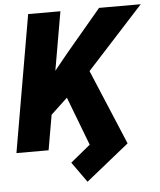

<svg xmlns="http://www.w3.org/2000/svg" viewBox="-59 -762 827 993"><g transform="rotate(-5 354.5 -265.5)"><path d="M292 -710.9 168.5 0H1.5L124.5 -710.9ZM709 -710.9 376 -346.7 187.5 -169.9 184.6 -339.4 308.6 -492.2 492.7 -710.9ZM578.6 0 355 179.7 279.8 74.2 382.8 -10.3 262.2 -326.2 402.3 -419.9Z"/></g></svg>

Font: Roboto Black
Style: Italic
Weight: 900
Italic angle: -12°
Designer: Christian Robertson
Foundry: Google
Version: Version 3.0; 2020